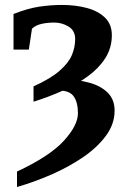

<svg xmlns="http://www.w3.org/2000/svg" viewBox="-20 -520 518 777"><path d="M48.8 236.8V174.3Q182.1 111.8 238.8 49.3Q295.4 -13.2 295.4 -61.5Q295.4 -105 278.8 -129.2Q262.2 -153.3 221.2 -153.3L242.2 -197.8Q296.4 -197.8 342.3 -185.1Q388.2 -172.4 416 -144.8Q443.8 -117.2 443.8 -72.3Q443.8 -18.1 408.7 29.5Q373.5 77.1 315.4 116.7Q257.3 156.2 187.7 186.5Q118.2 216.8 48.8 236.8ZM115.7 -108.4V-170.4Q184.6 -201.7 220.9 -233.4Q257.3 -265.1 270.8 -297.1Q284.2 -329.1 284.2 -361.8Q284.2 -396.5 257.3 -412.6Q230.5 -428.7 200.2 -428.7Q170.4 -428.7 147 -423.1Q123.5 -417.5 109.4 -403.8L96.7 -319.3H34.7V-463.4Q92.8 -486.3 139.6 -493.2Q186.5 -500 231 -500Q285.2 -500 331.1 -487.8Q377 -475.6 404.8 -448.7Q432.6 -421.9 432.6 -377.4Q432.6 -326.7 406.7 -285.6Q380.9 -244.6 336.4 -211.9Q292 -179.2 235.1 -153.6Q178.2 -127.9 115.7 -108.4Z"/></svg>

Font: Charis
Style: Bold
Weight: 700
Designer: Walt Agee, Miriam Martin, Annie Olsen, Victor Gaultney, Lorna Priest, Alan Ward, Bob Hallissy, Martin Hosken, Sharon Cor
Foundry: SIL Global
Version: Version 7.000